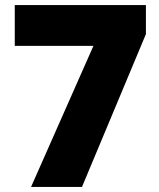

<svg xmlns="http://www.w3.org/2000/svg" viewBox="-20 -734 626 754"><path d="M102 0 347 -554H38V-714H553V-600L302 0Z"/></svg>

Font: Noto Sans Lao Black
Style: Regular
Weight: 900
Designer: Monotype Design Team
Foundry: Monotype Imaging Inc.
Version: Version 2.003; ttfautohint (v1.8.4.7-5d5b)